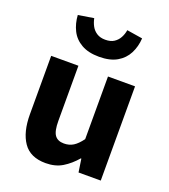

<svg xmlns="http://www.w3.org/2000/svg" viewBox="-153 -956 952 1080"><g transform="rotate(20 323.0 -416.0)"><path d="M245 14Q153 14 111 -47Q69 -108 69 -214V-564H232V-234Q232 -173 249.5 -149Q267 -125 304 -125Q336 -125 360 -140Q384 -155 409 -189V-564H571V0H438L426 -79H423Q387 -37 345 -11.5Q303 14 245 14ZM323 -651Q259 -651 217 -675Q175 -699 154.5 -740Q134 -781 131 -831L224 -846Q229 -821 240.5 -800Q252 -779 272.5 -766Q293 -753 323 -753Q355 -753 375 -766Q395 -779 406.5 -800Q418 -821 422 -846L516 -831Q513 -781 492 -740Q471 -699 429.5 -675Q388 -651 323 -651Z"/></g></svg>

Font: Noto Sans KR ExtraBold
Style: Regular
Weight: 800
Designer: Ryoko NISHIZUKA  (kana, bopomofo & ideographs); Paul D. Hunt (Latin, Greek & Cyrillic); Sandoll Communications , Soo-you
Foundry: Adobe
Version: Version 2.004-H2;hotconv 1.0.118;makeotfexe 2.5.65603